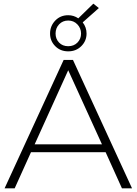

<svg xmlns="http://www.w3.org/2000/svg" viewBox="-20 -1027 745 1047"><path d="M5 0 327 -700H378L700 0H645L556 -197H149L60 0ZM169 -240H536L352 -644ZM352 -747Q309 -747 281 -775.5Q253 -804 253 -844Q253 -885 281 -914.5Q309 -944 352 -944Q382 -944 407 -927L489 -1007L519 -983L431 -905Q452 -878 452 -844Q452 -804 423.5 -775.5Q395 -747 352 -747ZM352 -775Q383 -775 402.5 -795Q422 -815 422 -844Q422 -873 402 -894Q382 -915 352 -915Q322 -915 302.5 -894.5Q283 -874 283 -844Q283 -815 302 -795Q321 -775 352 -775Z"/></svg>

Font: Montserrat Light
Style: Regular
Weight: 300
Designer: Julieta Ulanovsky
Foundry: Julieta Ulanovsky
Version: Version 9.000; ttfautohint (v1.8.4.7-5d5b)